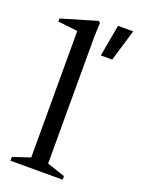

<svg xmlns="http://www.w3.org/2000/svg" viewBox="-152 -880 708 951"><g transform="rotate(20 202.0 -405.0)"><path d="M28 -20 136 -56 119 -32V-735L137 -715L15 -729V-745L201 -800L211 -794L208 -718V-32L192 -56L303 -19V0H28ZM380 -810 330 -643H270L300 -810Z"/></g></svg>

Font: Wittgenstein
Style: Regular
Weight: 400
Designer: Jörg Drees
Foundry: Jörg Drees
Version: Version 1.003;Glyphs 3.1.2 (3151)